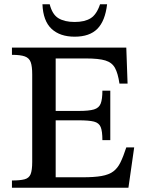

<svg xmlns="http://www.w3.org/2000/svg" viewBox="-20 -880 677 900"><path d="M582 0H36V-34Q74 -34 95 -39.5Q116 -45 123.5 -63.5Q131 -82 131 -121V-531Q131 -569 124 -588.5Q117 -608 96.5 -615.5Q76 -623 36 -623V-657H572L578 -488H540Q533 -536 519 -561.5Q505 -587 474 -596.5Q443 -606 383 -606H241V-360H349Q397 -360 420.5 -367Q444 -374 452 -394.5Q460 -415 460 -455H497V-223H460Q460 -265 452 -284.5Q444 -304 420.5 -310Q397 -316 349 -316H241V-49H367Q422 -49 456 -55Q490 -61 510.5 -76Q531 -91 544.5 -118.5Q558 -146 572 -189H609ZM330 -708Q261 -708 221.5 -745Q182 -782 179 -860H213Q225 -812 254 -794.5Q283 -777 330 -777Q377 -777 405 -794.5Q433 -812 449 -860H482Q473 -782 436.5 -745Q400 -708 330 -708Z"/></svg>

Font: STIX Two Text Medium
Style: Regular
Weight: 500
Designer: Ross Mills, John Hudson & Paul Hanslow, Tiro Typeworks Ltd; with prior portions MicroPress Inc., and Coen Hoffman.
Foundry: Tiro Typeworks Ltd
Version: Version 2.13 b171